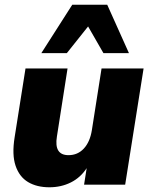

<svg xmlns="http://www.w3.org/2000/svg" viewBox="-20 -782 641 813"><path d="M189 11Q136 11 99 -11Q62 -33 46 -80Q30 -127 42 -201L88 -492H266L221 -204Q208 -125 270 -125Q309 -125 335 -153Q361 -181 369 -231L410 -492H588L510 0H336L347 -70Q321 -30 280 -9.5Q239 11 189 11ZM155 -557 286 -762H434L526 -557H418L353 -670L263 -557Z"/></svg>

Font: Nunito Sans Black
Style: Italic
Weight: 900
Italic angle: -9°
Designer: Vernon Adams
Foundry: Vernon Adams
Version: Version 3.006; ttfautohint (v1.8.3)